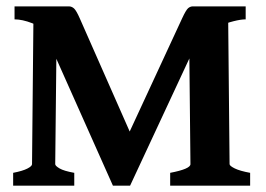

<svg xmlns="http://www.w3.org/2000/svg" viewBox="-20 -586 841 606"><path d="M517.1 0V-40.5Q581.1 -52.7 581.1 -67.9L576.7 -498L700.2 -523.9L704.6 -67.9Q704.6 -62.5 720.9 -54.4Q737.3 -46.4 769.5 -40.5V0ZM755.4 -524.9Q740.2 -524.9 717 -519Q693.8 -513.2 669.4 -502.4Q645 -491.7 625.2 -476.8Q605.5 -461.9 597.2 -443.4L390.6 0H389.2Q382.3 -37.6 375 -59.8Q367.7 -82 364.3 -95.2Q360.8 -108.4 364.7 -117.7L554.7 -527.8Q566.9 -554.2 573.7 -560.1Q580.6 -565.9 588.9 -565.9H755.4ZM412.6 -118.2Q418.9 -104.5 409.7 -80.6Q400.4 -56.6 389.2 0H336.4L131.3 -460Q113.3 -500.5 81.8 -512.7Q50.3 -524.9 25.9 -524.9V-565.9H197.3Q206.5 -565.9 213.9 -559.1Q221.2 -552.2 231.9 -527.8ZM21.5 0V-40.5Q51.8 -46.4 66.4 -54Q81.1 -61.5 81.1 -67.9L85.4 -515.6L159.2 -526.9L154.3 -67.9Q154.3 -62.5 168 -54.4Q181.6 -46.4 214.4 -40.5V0Z"/></svg>

Font: Dai Banna SIL
Style: Bold
Weight: 700
Designer: Victor Gaultney
Foundry: SIL International
Version: Version 4.000